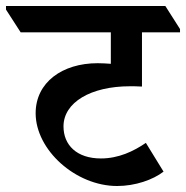

<svg xmlns="http://www.w3.org/2000/svg" viewBox="-72 -644 621 641"><path d="M319 -23C380 -23 439 -44 474 -71L415 -167C374 -139 324 -115 265 -115C184 -115 140 -160 140 -222C140 -302 231 -356 362 -356C373 -356 385 -356 402 -355V-536H529V-547L480 -624H-52V-612L-3 -536H298V-431C284 -432 269 -433 254 -433C136 -433 47 -369 47 -266C47 -143 181 -23 319 -23Z"/></svg>

Font: Noto Serif Devanagari SemiBold
Style: Regular
Weight: 600
Designer: Universal Thirst, Indian Type Foundry and the Monotype Design Team
Foundry: Monotype Imaging Inc.
Version: Version 2.004